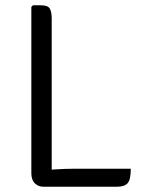

<svg xmlns="http://www.w3.org/2000/svg" viewBox="-20 -706 546 726"><path d="M175.5 0H143.5Q125 0 111.8 -12.8Q98.5 -25.5 98.5 -51.5V-680L104.5 -686H135.5Q160.5 -686 168 -673.8Q175.5 -661.5 175.5 -636.5ZM474.5 -68Q474.5 -26.5 462.5 -13.2Q450.5 0 423.5 0H143.5L105.5 -57Q141 -62.5 184 -65.2Q227 -68 262 -68Z"/></svg>

Font: Signika Light Light
Style: Regular
Weight: 300
Version: Version 2.001